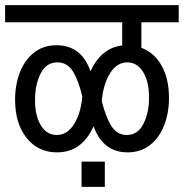

<svg xmlns="http://www.w3.org/2000/svg" viewBox="-30 -650 719 751"><path d="M0 0ZM523 -563V-463Q574 -444 602.5 -392.5Q631 -341 631 -267Q631 -208 612 -159.5Q593 -111 556.5 -82.5Q520 -54 469 -54Q373 -54 336 -156Q290 -54 193 -54Q119 -54 74 -110.5Q29 -167 29 -260Q29 -319 48 -367.5Q67 -416 103.5 -444.5Q140 -473 191 -473Q289 -473 324 -371Q366 -463 448 -472V-563H-10V-630H669V-563ZM292 -272Q278 -333 256 -369.5Q234 -406 194 -406Q151 -406 129 -362.5Q107 -319 107 -258Q107 -197 130 -159.5Q153 -122 192 -122Q233 -122 259.5 -164Q286 -206 292 -272ZM553 -269Q553 -330 530 -368Q507 -406 468 -406Q427 -406 400.5 -363.5Q374 -321 368 -255Q383 -194 405 -158Q427 -122 466 -122Q509 -122 531 -165.5Q553 -209 553 -269ZM380 -18ZM289 -18H380V81H289Z"/></svg>

Font: Pragati Narrow
Style: Regular
Weight: 400
Designer: Hector Gatti, Marcela Romero, Pablo Cosgaya and Nicolas Silva
Foundry: Omnibus-Type
Version: Version 1.010; ttfautohint (v1.3)